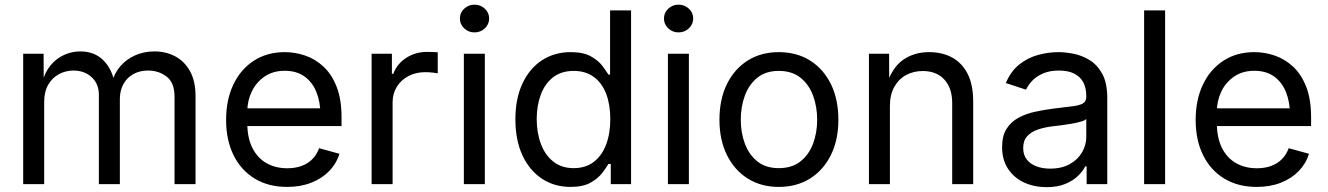

<svg xmlns="http://www.w3.org/2000/svg" viewBox="-20 -771 5559 804"><path d="M77.1 0V-545.9H162.6L163.1 -423.8H156.2Q167.5 -468.3 191.7 -497.3Q215.8 -526.4 248.3 -541Q280.8 -555.7 315.9 -555.7Q375.5 -555.7 412.4 -519Q449.2 -482.4 460 -422.9H448.2Q458 -463.9 483.9 -493.7Q509.8 -523.4 546.6 -539.6Q583.5 -555.7 627 -555.7Q674.3 -555.7 713.4 -535.2Q752.4 -514.6 775.6 -473.1Q798.8 -431.6 798.8 -368.2V0H710.9V-365.7Q710.9 -424.8 677.7 -450.2Q644.5 -475.6 600.6 -475.6Q564 -475.6 537.4 -460.2Q510.7 -444.8 496.3 -418Q481.9 -391.1 481.9 -356.4V0H394V-374.5Q394 -419.9 363.8 -447.8Q333.5 -475.6 287.1 -475.6Q255.4 -475.6 227.3 -460.7Q199.2 -445.8 182.1 -416.5Q165 -387.2 165 -343.8V0Z M1182.6 11.7Q1103.5 11.7 1046.1 -23.4Q988.8 -58.6 957.8 -121.6Q926.8 -184.6 926.8 -268.6Q926.8 -352.5 957 -416.5Q987.3 -480.5 1042.7 -516.6Q1098.1 -552.7 1172.4 -552.7Q1215.8 -552.7 1258.1 -538.3Q1300.3 -523.9 1334.7 -491.9Q1369.1 -460 1389.6 -407.7Q1410.2 -355.5 1410.2 -279.8V-243.2H986.3V-317.4H1362.8L1321.8 -290Q1321.8 -343.8 1304.9 -385.5Q1288.1 -427.2 1254.9 -450.9Q1221.7 -474.6 1172.4 -474.6Q1123 -474.6 1087.9 -450.4Q1052.7 -426.3 1034.2 -387.5Q1015.6 -348.6 1015.6 -304.2V-254.9Q1015.6 -194.3 1036.6 -152.1Q1057.6 -109.9 1095.5 -88.1Q1133.3 -66.4 1183.1 -66.4Q1215.3 -66.4 1241.7 -75.7Q1268.1 -85 1287.1 -103.8Q1306.2 -122.6 1316.4 -150.4L1401.4 -127Q1388.7 -85.9 1358.4 -54.7Q1328.1 -23.4 1283.4 -5.9Q1238.8 11.7 1182.6 11.7Z M1536.1 0V-545.9H1621.1V-461.9H1627Q1642.1 -503.4 1680.9 -528.6Q1719.7 -553.7 1768.6 -553.7Q1778.3 -553.7 1791.7 -553.2Q1805.2 -552.7 1813 -552.2V-463.9Q1809.1 -464.8 1793.5 -466.8Q1777.8 -468.8 1760.3 -468.8Q1721.2 -468.8 1690.2 -452.4Q1659.2 -436 1641.6 -407.5Q1624 -378.9 1624 -341.8V0Z M1922.4 0V-545.9H2010.3V0ZM1966.8 -635.3Q1941.9 -635.3 1923.8 -652.3Q1905.8 -669.4 1905.8 -693.4Q1905.8 -717.8 1923.8 -734.6Q1941.9 -751.5 1966.8 -751.5Q1992.2 -751.5 2010.3 -734.6Q2028.3 -717.8 2028.3 -693.4Q2028.3 -669.4 2010.3 -652.3Q1992.2 -635.3 1966.8 -635.3Z M2369.1 11.7Q2301.3 11.7 2249 -22.9Q2196.8 -57.6 2167.5 -121.1Q2138.2 -184.6 2138.2 -271.5Q2138.2 -357.9 2167.7 -421.1Q2197.3 -484.4 2249.5 -518.6Q2301.8 -552.7 2369.6 -552.7Q2422.9 -552.7 2454.1 -535.2Q2485.4 -517.6 2502.2 -495.4Q2519 -473.1 2527.8 -458.5H2534.7V-727.5H2622.6V0H2537.6V-84.5H2527.8Q2519 -69.3 2501.7 -46.6Q2484.4 -23.9 2452.9 -6.1Q2421.4 11.7 2369.1 11.7ZM2382.3 -66.9Q2432.1 -66.9 2466.3 -93Q2500.5 -119.1 2518.1 -165.5Q2535.6 -211.9 2535.6 -272.5Q2535.6 -333 2518.3 -378.2Q2501 -423.3 2466.8 -448.7Q2432.6 -474.1 2382.3 -474.1Q2330.6 -474.1 2296.1 -447.3Q2261.7 -420.4 2244.6 -374.8Q2227.5 -329.1 2227.5 -272.5Q2227.5 -215.3 2244.9 -168.7Q2262.2 -122.1 2296.9 -94.5Q2331.5 -66.9 2382.3 -66.9Z M2776.9 0V-545.9H2864.7V0ZM2821.3 -635.3Q2796.4 -635.3 2778.3 -652.3Q2760.3 -669.4 2760.3 -693.4Q2760.3 -717.8 2778.3 -734.6Q2796.4 -751.5 2821.3 -751.5Q2846.7 -751.5 2864.7 -734.6Q2882.8 -717.8 2882.8 -693.4Q2882.8 -669.4 2864.7 -652.3Q2846.7 -635.3 2821.3 -635.3Z M3241.2 11.7Q3167 11.7 3111.1 -23.4Q3055.2 -58.6 3023.9 -122.1Q2992.7 -185.5 2992.7 -269.5Q2992.7 -355 3023.9 -418.7Q3055.2 -482.4 3111.1 -517.6Q3167 -552.7 3241.2 -552.7Q3315.9 -552.7 3372.1 -517.6Q3428.2 -482.4 3459.5 -418.7Q3490.7 -355 3490.7 -269.5Q3490.7 -185.5 3459.5 -122.1Q3428.2 -58.6 3372.1 -23.4Q3315.9 11.7 3241.2 11.7ZM3241.2 -66.9Q3296.4 -66.9 3332 -95.2Q3367.7 -123.5 3384.8 -169.7Q3401.9 -215.8 3401.9 -269.5Q3401.9 -323.7 3384.8 -370.4Q3367.7 -417 3332 -445.6Q3296.4 -474.1 3241.2 -474.1Q3186.5 -474.1 3151.4 -445.6Q3116.2 -417 3099.1 -370.6Q3082 -324.2 3082 -269.5Q3082 -215.8 3099.1 -169.7Q3116.2 -123.5 3151.4 -95.2Q3186.5 -66.9 3241.2 -66.9Z M3706.5 -327.1V0H3618.7V-545.9H3703.1L3703.6 -413.6H3691.4Q3716.3 -489.3 3762.5 -521Q3808.6 -552.7 3870.6 -552.7Q3925.8 -552.7 3967.3 -530Q4008.8 -507.3 4032 -461.7Q4055.2 -416 4055.2 -346.7V0H3967.3V-339.4Q3967.3 -402.3 3934.3 -438Q3901.4 -473.6 3844.2 -473.6Q3805.2 -473.6 3773.9 -456.5Q3742.7 -439.5 3724.6 -406.7Q3706.5 -374 3706.5 -327.1Z M4362.3 12.7Q4310.5 12.7 4268.3 -6.8Q4226.1 -26.4 4201.2 -64Q4176.3 -101.6 4176.3 -155.3Q4176.3 -202.1 4194.8 -231.4Q4213.4 -260.7 4244.4 -277.6Q4275.4 -294.4 4313 -302.7Q4350.6 -311 4388.7 -315.9Q4437.5 -322.3 4468.3 -325.7Q4499 -329.1 4513.9 -337.4Q4528.8 -345.7 4528.8 -365.7V-368.7Q4528.8 -402.8 4516.1 -426.5Q4503.4 -450.2 4478 -462.9Q4452.6 -475.6 4414.6 -475.6Q4375.5 -475.6 4347.7 -463.4Q4319.8 -451.2 4302.5 -432.9Q4285.2 -414.6 4276.4 -395.5L4191.9 -423.3Q4212.9 -473.1 4248.5 -501.2Q4284.2 -529.3 4327.1 -541Q4370.1 -552.7 4412.1 -552.7Q4439.5 -552.7 4474.4 -546.1Q4509.3 -539.6 4541.7 -520Q4574.2 -500.5 4595.5 -462.2Q4616.7 -423.8 4616.7 -359.9V0H4530.3V-74.2H4524.4Q4515.1 -55.2 4494.6 -34.9Q4474.1 -14.6 4441.4 -1Q4408.7 12.7 4362.3 12.7ZM4377.4 -64.9Q4426.3 -64.9 4460 -84Q4493.7 -103 4511.2 -133.5Q4528.8 -164.1 4528.8 -197.3V-272.9Q4523.4 -266.6 4505.4 -261.5Q4487.3 -256.3 4464.1 -252.4Q4440.9 -248.5 4419.2 -245.8Q4397.5 -243.2 4384.8 -241.7Q4353 -237.8 4325.4 -228.3Q4297.9 -218.8 4281.2 -200.4Q4264.6 -182.1 4264.6 -150.9Q4264.6 -122.6 4279.3 -103.5Q4293.9 -84.5 4319.3 -74.7Q4344.7 -64.9 4377.4 -64.9Z M4858.9 -727.5V0H4771V-727.5Z M5242.7 11.7Q5163.6 11.7 5106.2 -23.4Q5048.8 -58.6 5017.8 -121.6Q4986.8 -184.6 4986.8 -268.6Q4986.8 -352.5 5017.1 -416.5Q5047.4 -480.5 5102.8 -516.6Q5158.2 -552.7 5232.4 -552.7Q5275.9 -552.7 5318.1 -538.3Q5360.4 -523.9 5394.8 -491.9Q5429.2 -460 5449.7 -407.7Q5470.2 -355.5 5470.2 -279.8V-243.2H5046.4V-317.4H5422.9L5381.8 -290Q5381.8 -343.8 5365 -385.5Q5348.1 -427.2 5314.9 -450.9Q5281.7 -474.6 5232.4 -474.6Q5183.1 -474.6 5147.9 -450.4Q5112.8 -426.3 5094.2 -387.5Q5075.7 -348.6 5075.7 -304.2V-254.9Q5075.7 -194.3 5096.7 -152.1Q5117.7 -109.9 5155.5 -88.1Q5193.4 -66.4 5243.2 -66.4Q5275.4 -66.4 5301.8 -75.7Q5328.1 -85 5347.2 -103.8Q5366.2 -122.6 5376.5 -150.4L5461.4 -127Q5448.7 -85.9 5418.5 -54.7Q5388.2 -23.4 5343.5 -5.9Q5298.8 11.7 5242.7 11.7Z"/></svg>

Font: Inter Variable
Style: Regular
Weight: 400
Designer: Rasmus Andersson
Foundry: rsms
Version: Version 4.001;git-9221beed3